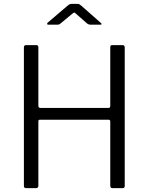

<svg xmlns="http://www.w3.org/2000/svg" viewBox="-20 -976 771 996"><path d="M187 -355Q179 -355 179 -347V-12Q179 0 166 0H116Q109 0 106.5 -3Q104 -6 104 -12V-730Q104 -742 115 -742H169Q179 -742 179 -730V-427Q179 -416 190 -416H542Q552 -416 552 -426V-731Q552 -742 561 -742H616Q627 -742 627 -730V-12Q627 -6 624.5 -3Q622 0 615 0H565Q552 0 552 -12V-346Q552 -355 543 -355ZM431 -855 375 -904Q368 -911 365.5 -911Q363 -911 354 -904L295 -855Q289 -850 286.5 -849Q284 -848 278 -848H231Q225 -848 224.5 -851.5Q224 -855 228 -859L330 -946Q335 -950 339.5 -953Q344 -956 352 -956H383Q390 -956 393.5 -952.5Q397 -949 401 -947L501 -859Q514 -848 500 -848H448Q444 -848 440 -849.5Q436 -851 431 -855Z"/></svg>

Font: Libre Franklin Light
Style: Regular
Weight: 300
Designer: Pablo Impallari, Rodrigo Fuenzalida, Nhung Nguyen
Foundry: Impallari Type
Version: Version 3.000